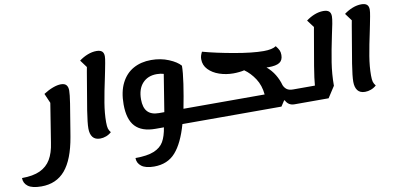

<svg xmlns="http://www.w3.org/2000/svg" viewBox="-227 -1089 3642 1768"><g transform="rotate(-10 1594.0 -205.0)"><path d="M437 -460Q437 -426 424 -341.5Q411 -257 384 -97L374 -37Q339 169 256 267Q173 365 33 365Q-53 365 -92 336Q-131 307 -131 258Q-27 258 38.5 227.5Q104 197 139.5 137Q175 77 188 -16L246 -379L207 -469Q252 -498 295 -514Q338 -530 371 -530Q406 -530 421.5 -512Q437 -494 437 -460Z M783 -529Q753 -390 737 -293.5Q721 -197 721 -114Q721 -73 727 -53.5Q733 -34 748 -16Q726 4 698 14.5Q670 25 642 25Q595 25 572.5 -4Q550 -33 550 -85Q550 -136 568 -251Q586 -366 620 -560Q623 -580 627 -601.5Q631 -623 635 -645L584 -714Q621 -742 663.5 -758.5Q706 -775 746 -775Q782 -775 798.5 -760Q815 -745 815 -714Q815 -694 807 -651Q799 -608 792.5 -576Q786 -544 783 -529Z M1579 25H1410Q1362 196 1287.5 280.5Q1213 365 1087 365Q1008 365 969 335.5Q930 306 930 258Q1041 258 1104 232Q1167 206 1195.5 156.5Q1224 107 1237 25H1158Q1031 25 969.5 -41Q908 -107 908 -247Q908 -365 948.5 -445.5Q989 -526 1061 -566Q1133 -606 1228 -606Q1317 -606 1391.5 -575Q1466 -544 1499 -505Q1499 -445 1483 -336.5Q1467 -228 1444 -112H1600ZM1215 -112H1265L1321 -460Q1293 -469 1256 -469Q1173 -469 1123.5 -415.5Q1074 -362 1074 -265Q1074 -187 1109 -149.5Q1144 -112 1215 -112Z M2543 -112 2521 25H2458Q2401 25 2376 -27H2370L2336 25H1577L1598 -112H2203Q2195 -198 2153.5 -261.5Q2112 -325 2056 -364Q2039 -359 2009 -356Q1979 -353 1954 -353Q1886 -353 1824 -374Q1762 -395 1723 -435.5Q1684 -476 1684 -532Q1684 -550 1688.5 -565Q1693 -580 1703 -600Q1826 -566 1993 -536.5Q2160 -507 2264 -507Q2344 -507 2381 -532Q2402 -505 2410 -487.5Q2418 -470 2418 -444Q2418 -395 2386 -374Q2354 -353 2282 -353Q2269 -353 2263 -354Q2308 -316 2337 -268Q2366 -220 2380 -168Q2390 -143 2410.5 -127.5Q2431 -112 2469 -112Z M2938 -713Q2938 -691 2929.5 -645Q2921 -599 2909 -547Q2879 -405 2862 -297Q2845 -189 2845 -80L2777 25H2518L2540 -112H2673Q2677 -170 2697 -292.5Q2717 -415 2750 -600L2758 -645L2706 -714Q2743 -742 2785 -758.5Q2827 -775 2868 -775Q2904 -775 2921 -760Q2938 -745 2938 -713Z M3260 -529Q3230 -390 3214 -293.5Q3198 -197 3198 -114Q3198 -73 3204 -53.5Q3210 -34 3225 -16Q3203 4 3175 14.5Q3147 25 3119 25Q3072 25 3049.5 -4Q3027 -33 3027 -85Q3027 -136 3045 -251Q3063 -366 3097 -560Q3100 -580 3104 -601.5Q3108 -623 3112 -645L3061 -714Q3098 -742 3140.5 -758.5Q3183 -775 3223 -775Q3259 -775 3275.5 -760Q3292 -745 3292 -714Q3292 -694 3284 -651Q3276 -608 3269.5 -576Q3263 -544 3260 -529Z"/></g></svg>

Font: Lemonada SemiBold
Style: Regular
Weight: 600
Designer: Mohamed Gaber (Arabic) Eduardo Tunni (Latin)
Foundry: Kief Type Foundry
Version: Version 3.006